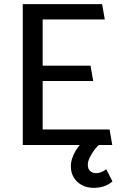

<svg xmlns="http://www.w3.org/2000/svg" viewBox="-20 -700 582 927"><path d="M522 0 509 -75H186V-309H430L417 -383H186V-606H486L473 -680H90V0ZM369 -4Q357 8 346 26.5Q335 45 328.5 64.5Q322 84 322 103Q322 133 336 156.5Q350 180 375 193.5Q400 207 432 207Q459 207 481.5 199.5Q504 192 523 176L493 117Q482 126 469 131Q456 136 445 136Q427 136 415.5 126Q404 116 404 95Q404 80 413 61Q422 42 435.5 24Q449 6 462 -4Z"/></svg>

Font: Catamaran Medium
Style: Regular
Weight: 500
Designer: Pria Ravichandran
Version: Version 2.000